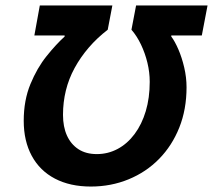

<svg xmlns="http://www.w3.org/2000/svg" viewBox="-20 -672 781 704"><path d="M741 -652 720 -542H608V-538Q621 -521 634 -491Q647 -461 655.5 -424.5Q664 -388 664 -352Q664 -271 637.5 -204.5Q611 -138 563.5 -89.5Q516 -41 451.5 -14.5Q387 12 313 12Q237 12 181.5 -17Q126 -46 96.5 -100.5Q67 -155 67 -229Q67 -304 91.5 -363.5Q116 -423 151 -466.5Q186 -510 217 -538V-542H106L126 -652H392L375 -563Q336 -533 305.5 -497.5Q275 -462 253.5 -422.5Q232 -383 221.5 -340Q211 -297 211 -251Q211 -207 225.5 -175Q240 -143 267.5 -125Q295 -107 335 -107Q376 -107 411.5 -126Q447 -145 473.5 -180.5Q500 -216 514.5 -264.5Q529 -313 529 -372Q529 -407 520.5 -442Q512 -477 497 -508.5Q482 -540 462 -563L479 -652Z"/></svg>

Font: Source Sans 3
Style: Bold Italic
Weight: 700
Italic angle: -11°
Designer: Paul D. Hunt
Foundry: Adobe
Version: Version 3.052;hotconv 1.1.0;makeotfexe 2.6.0